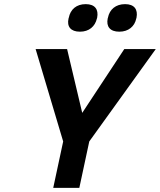

<svg xmlns="http://www.w3.org/2000/svg" viewBox="-20 -907 772 927"><path d="M152 -670 285 -224 237 0H363L411 -224L732 -670H580L377 -362L304 -670ZM311 -818C302 -779 321 -754 366 -754C410 -754 439 -779 448 -818L449 -821C457 -862 438 -887 394 -887C349 -887 320 -862 312 -821ZM500 -818C492 -779 511 -754 556 -754C600 -754 630 -779 638 -818L639 -821C647 -862 628 -887 584 -887C539 -887 509 -862 501 -821Z"/></svg>

Font: LT Wave Mono Bold
Style: Italic
Weight: 700
Designer: Daniel Lyons
Version: Version 2.5 (Glyphs App)